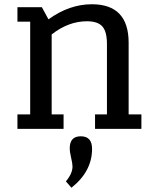

<svg xmlns="http://www.w3.org/2000/svg" viewBox="-20 -606 737 903"><path d="M62 -504H122V-68H62V0H279V-68H223V-444Q302 -506 389 -506Q440 -506 461.5 -481.5Q483 -457 483 -399V-68H427V0H645V-68H585V-405Q585 -586 412 -586Q306 -586 208 -515L177 -572H62ZM308 91Q308 109 314.5 136Q321 163 321 177Q321 210 290 247L316 277Q413 200 413 94Q413 35 360 35Q308 35 308 91Z"/></svg>

Font: Glegoo
Style: Bold
Weight: 700
Version: Version 2.0.1; ttfautohint (v0.9) -r 48 -G 60